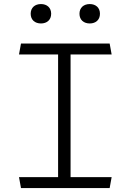

<svg xmlns="http://www.w3.org/2000/svg" viewBox="-20 -950 660 970"><path d="M86 0H534L544 -55H336.5V-675H544L534 -730H86L76 -675H273.5V-55H76ZM135 -880.5C135 -849.5 156.5 -831.5 187 -831.5C217 -831.5 238.5 -849.5 238.5 -880.5C238.5 -911.5 217 -929.5 187 -929.5C156.5 -929.5 135 -911.5 135 -880.5ZM381.5 -880.5C381.5 -849.5 403 -831.5 433.5 -831.5C463.5 -831.5 485 -849.5 485 -880.5C485 -911.5 463.5 -929.5 433.5 -929.5C403 -929.5 381.5 -911.5 381.5 -880.5Z"/></svg>

Font: Monaspace Argon ExtraLight
Style: Regular
Weight: 200
Designer: Riley Cran & the Lettermatic Team
Foundry: Lettermatic
Version: Version 1.000 (Monaspace Argon)